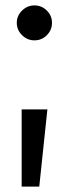

<svg xmlns="http://www.w3.org/2000/svg" viewBox="-20 -533 254 709"><path d="M60 -129H155L125 156H60ZM42 -449Q42 -475 61.5 -494Q81 -513 107 -513Q134 -513 153 -494Q172 -475 172 -449Q172 -422 153 -403Q134 -384 107 -384Q81 -384 61.5 -403Q42 -422 42 -449Z"/></svg>

Font: Lineal
Style: Regular
Weight: 400
Designer: Created by Frank Adebiaye with contributions from Anton Moglia & Ariel Martín Pérez
Created by Frank ADEBIAYE with FontF
Foundry: Velvetyne Type Foundry
Version: Version 2.000